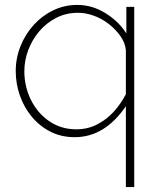

<svg xmlns="http://www.w3.org/2000/svg" viewBox="-20 -548 647 781"><path d="M284 10Q229 10 185 -12.5Q141 -35 109.5 -73Q78 -111 61 -159Q44 -207 44 -259Q44 -312 63.5 -360.5Q83 -409 117 -446.5Q151 -484 196.5 -506Q242 -528 294 -528Q355 -528 409 -494.5Q463 -461 494 -412V-520H526V213H492V-116Q406 10 284 10ZM290 -22Q337 -22 375.5 -42Q414 -62 443 -94Q472 -126 492 -165V-344Q489 -374 470 -401Q451 -428 423 -450Q395 -472 362 -484Q329 -496 297 -496Q249 -496 209 -475.5Q169 -455 140 -421Q111 -387 95 -344.5Q79 -302 79 -258Q79 -196 106 -141.5Q133 -87 181 -54.5Q229 -22 290 -22Z"/></svg>

Font: Raleway Thin ExtraLight
Style: Regular
Weight: 250
Version: Version 4.026